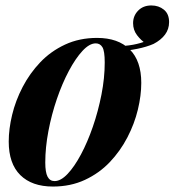

<svg xmlns="http://www.w3.org/2000/svg" viewBox="-20 -670 640 704"><path d="M407 -481 403 -500Q441 -501 468 -506Q495 -511 517 -520L514 -511Q497 -522 482.5 -541Q468 -560 468 -585Q468 -612 486.5 -631Q505 -650 535 -650Q562 -650 581 -634.5Q600 -619 600 -589Q600 -563 585 -543Q570 -523 543 -509Q518 -498 483.5 -491Q449 -484 407 -481ZM331 -511Q308 -511 282.5 -483.5Q257 -456 232.5 -410Q208 -364 188.5 -307Q169 -250 157.5 -189.5Q146 -129 146 -74Q146 -38 154.5 -22Q163 -6 180 -6Q203 -6 228 -32.5Q253 -59 277 -104Q301 -149 320.5 -205.5Q340 -262 352 -323Q364 -384 364 -441Q364 -483 355.5 -497Q347 -511 331 -511ZM12 -151Q12 -197 24.5 -249Q37 -301 63 -351Q89 -401 127.5 -441.5Q166 -482 218.5 -506.5Q271 -531 336 -531Q413 -531 455.5 -489Q498 -447 498 -366Q498 -320 485.5 -268Q473 -216 447 -166Q421 -116 382.5 -75.5Q344 -35 291.5 -10.5Q239 14 174 14Q97 14 54.5 -28Q12 -70 12 -151Z"/></svg>

Font: Playfair Display
Style: Bold Italic
Weight: 700
Italic angle: -14°
Designer: Claus Eggers Sørensen
Foundry: Claus Eggers Sørensen
Version: Version 1.203